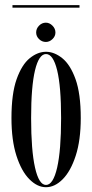

<svg xmlns="http://www.w3.org/2000/svg" viewBox="-20 -732 366 762"><path d="M162.5 11Q128 11 96.5 -20.8Q65 -52.5 45.2 -114Q25.5 -175.5 25.5 -263.5Q25.5 -360 46 -417.8Q66.5 -475.5 98 -501Q129.5 -526.5 162.5 -526.5Q195.5 -526.5 227.2 -501Q259 -475.5 279.8 -417.8Q300.5 -360 300.5 -263.5Q300.5 -175.5 280.5 -114Q260.5 -52.5 229 -20.8Q197.5 11 162.5 11ZM162.5 2Q191 2 206.8 -66.8Q222.5 -135.5 222.5 -263.5Q222.5 -389 206.8 -453.2Q191 -517.5 162.5 -517.5Q134.5 -517.5 119 -453.2Q103.5 -389 103.5 -263.5Q103.5 -135.5 119 -66.8Q134.5 2 162.5 2ZM162 -565.5Q146.5 -565.5 135 -576.8Q123.5 -588 123.5 -603Q123.5 -618.5 135 -630.2Q146.5 -642 162 -642Q176.5 -642 188.2 -630.2Q200 -618.5 200 -603Q200 -588 188.2 -576.8Q176.5 -565.5 162 -565.5ZM29.5 -701.5V-711.5H295.5V-701.5Z"/></svg>

Font: Imbue 100pt
Style: Regular
Weight: 400
Designer: Tyler Finck
Foundry: Etcetera Type Company
Version: Version 1.102; ttfautohint (v1.8.3)